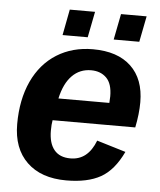

<svg xmlns="http://www.w3.org/2000/svg" viewBox="-51 -737 658 791"><g transform="rotate(5 278.0 -341.0)"><path d="M174.8 -232.4Q171.4 -215.3 171.4 -189Q171.4 -137.2 194.1 -109.6Q216.8 -82 261.2 -82Q297.4 -82 323.2 -102.5Q349.1 -123 365.2 -164.6L484.9 -128.4Q448.2 -50.8 394 -20.5Q339.8 9.8 252 9.8Q147.9 9.8 89.4 -46.6Q30.8 -103 30.8 -204.1Q30.8 -305.2 65.9 -381.3Q101.1 -457 165.8 -497.6Q230.5 -538.1 315.4 -538.1Q417.5 -538.1 472.9 -485.6Q528.3 -433.1 528.3 -337.4Q528.3 -289.1 516.6 -232.4ZM190.9 -323.7H401.4L402.8 -351.1Q402.8 -403.3 378.7 -427.2Q354.5 -451.2 315.4 -451.2Q268.6 -451.2 236.6 -418.7Q204.6 -386.2 190.9 -323.7ZM523.4 -692.4 502.4 -585.4H396.5L417.5 -692.4ZM310.1 -692.4 289.1 -585.4H185.1L205.6 -692.4Z"/></g></svg>

Font: Arimo
Style: Italic
Weight: 400
Italic angle: -12°
Designer: Steve Matteson
Foundry: Monotype Imaging Inc.
Version: Version 1.33